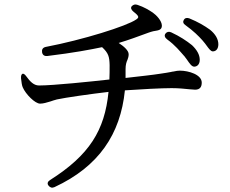

<svg xmlns="http://www.w3.org/2000/svg" viewBox="-20 -792 1040 867"><path d="M199 46C206 55 215 58 226 53C426 -40 524 -186 544 -384C614 -389 709 -394 755 -394C787 -394 815 -391 834 -389C845 -388 855 -387 861 -387C884 -387 891 -401 891 -419C891 -455 832 -473 792 -473C783 -473 777 -472 763 -469C760 -469 756 -468 752 -467C740 -465 726 -462 703 -459C672 -454 609 -447 547 -440V-480C547 -500 551 -512 556 -523C558 -529 561 -536 561 -547C561 -564 539 -583 516 -598C560 -611 603 -627 652 -645C657 -647 665 -649 672 -651C674 -651 676 -652 678 -652C696 -655 711 -657 711 -676C711 -698 686 -724 670 -735C652 -747 631 -760 601 -770C590 -774 582 -771 575 -764C569 -757 572 -748 583 -739C610 -718 608 -713 595 -704C552 -674 354 -612 186 -580C173 -577 168 -568 170 -556C172 -544 180 -538 193 -539C316 -554 388 -568 441 -579C470 -552 474 -536 475 -498C475 -476 475 -454 474 -433C393 -424 221 -406 156 -406C132 -406 115 -425 99 -447C92 -457 86 -460 82 -459C77 -457 74 -450 75 -438C77 -420 79 -405 83 -397C96 -367 138 -324 161 -324C176 -324 191 -329 208 -334C217 -337 225 -340 237 -343C273 -351 392 -368 470 -377C453 -203 383 -91 206 21C195 28 192 37 199 46ZM735 -614C772 -587 792 -561 810 -541C812 -539 814 -537 815 -535C818 -531 821 -527 824 -523C837 -504 846 -491 857 -491C869 -491 882 -500 882 -522C882 -545 869 -567 847 -588C822 -608 792 -628 753 -646C742 -651 733 -648 727 -640C721 -632 724 -622 735 -614ZM818 -678C855 -651 876 -630 894 -610C904 -599 909 -591 913 -586C924 -571 932 -560 941 -560C956 -560 966 -572 966 -592C966 -615 953 -638 928 -658C903 -676 874 -693 835 -709C824 -713 815 -711 810 -702C805 -694 807 -685 818 -678Z"/></svg>

Font: 寒蝉锦书宋 Text
Style: Regular
Weight: 400
Designer: 寒蝉锦书宋{Warren} 思源宋体{Ryoko NISHIZUKA 西塚涼子 (kana & ideographs); Frank Grießhammer (Latin, Greek & Cyrillic); Wenlong ZHANG 
Foundry: Adobe & ChillType
Version: Version 2.000;Glyphs 3.1.1 (3135)